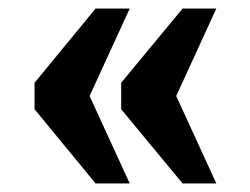

<svg xmlns="http://www.w3.org/2000/svg" viewBox="-20 -495 587 450"><path d="M408 -65H487L393 -270L487 -475H408L264 -301V-239ZM204 -65H284L190 -270L284 -475H204L61 -301V-239Z"/></svg>

Font: Noto Serif Georgian SemiCondensed Black
Style: Regular
Weight: 900
Width: 4
Designer: Monotype Design Team, Akaki Razmadze
Foundry: Google LLC
Version: Version 2.003